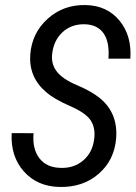

<svg xmlns="http://www.w3.org/2000/svg" viewBox="-20 -741 547 771"><path d="M358.4 -183.6Q363.8 -228 343.8 -258.1Q323.7 -288.1 260.7 -315.4Q197.8 -342.8 164.6 -371.6Q94.7 -431.6 101.6 -522.9Q108.4 -608.9 171.6 -665.8Q234.9 -722.7 324.2 -720.7Q410.2 -718.8 460 -658Q509.8 -597.2 503.4 -505.4H415.5Q420.4 -572.8 395.5 -607.7Q370.6 -642.6 319.3 -643.6Q266.6 -644.5 231 -611.6Q195.3 -578.6 189.5 -524.4Q184.6 -484.4 208 -453.9Q231.4 -423.3 289.8 -398.7Q348.1 -374 381.3 -346.7Q454.6 -286.6 446.3 -184.6Q439 -97.7 376.2 -43Q313.5 11.7 218.8 9.8Q129.4 7.8 75.7 -52.7Q22 -113.3 26.9 -206.5L114.7 -206.1Q109.4 -143.1 138.2 -105.5Q167 -67.9 223.6 -66.9Q276.9 -64.9 314.2 -96.7Q351.6 -128.4 358.4 -183.6Z"/></svg>

Font: TypoPRO Roboto
Style: Italic
Weight: 400
Italic angle: -12°
Designer: Google
Version: Version 2.136; 2016